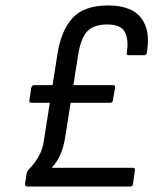

<svg xmlns="http://www.w3.org/2000/svg" viewBox="-20 -686 600 706"><path d="M81 0Q72 0 72 -9L78 -49Q79 -54 84 -61Q108 -85 122.5 -111.5Q137 -138 141 -167L191 -486Q204 -572 246 -619Q288 -666 379 -666Q428 -666 463 -649Q498 -632 514 -593.5Q530 -555 520 -492Q519 -483 510 -483H454Q444 -483 446 -492Q454 -537 440 -566.5Q426 -596 374 -596Q325 -596 301 -571Q277 -546 267 -482L220 -183Q213 -140 200.5 -114Q188 -88 170 -69H468Q478 -69 476 -60L469 -9Q468 0 458 0ZM96 -308Q87 -308 88 -317L95 -363Q97 -373 106 -373H395Q405 -373 403 -363L395 -317Q394 -308 384 -308Z"/></svg>

Font: Sofia Sans Semi Condensed
Style: Italic
Weight: 400
Italic angle: -9°
Designer: Botio Nikoltchev, Ani Petrova
Foundry: lettersoup
Version: Version 4.101